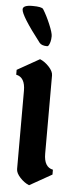

<svg xmlns="http://www.w3.org/2000/svg" viewBox="-56 -836 333 865"><g transform="rotate(5 110.0 -403.0)"><path d="M170 -502V-148Q170 -87 211 -79V-57L110 0Q88 -9 69 -29.5Q50 -50 50 -68V-422Q50 -483 9 -491V-513L110 -570Q132 -561 151 -540.5Q170 -520 170 -502ZM150 -652Q144 -631 137 -631Q112 -631 102 -643Q12 -759 12 -787Q12 -806 55 -806Q98 -806 104 -796Q121 -769 137 -731Q153 -693 153 -678Q153 -663 150 -652Z"/></g></svg>

Font: Pirata One
Style: Regular
Weight: 400
Designer: Rodrigo Fuenzalida, Nicolas Massi
Foundry: Rodrigo Fuenzalida, Nicolas Massi
Version: Version 1.001